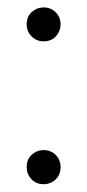

<svg xmlns="http://www.w3.org/2000/svg" viewBox="-20 -476 229 504"><path d="M94.5 -367.5Q76 -367.5 63 -380.5Q50 -393.5 50 -412Q50 -432.5 63.5 -444.5Q77 -456.5 94.5 -456.5Q113.5 -456.5 126.2 -443.8Q139 -431 139 -412Q139 -394.5 127 -381Q115 -367.5 94.5 -367.5ZM94.5 7.5Q74.5 7.5 62.2 -6Q50 -19.5 50 -37.5Q50 -58 63.5 -70Q77 -82 94.5 -82Q113.5 -82 126.2 -69.2Q139 -56.5 139 -37.5Q139 -17 125.8 -4.8Q112.5 7.5 94.5 7.5Z"/></svg>

Font: Acari Sans Neue
Style: Regular
Weight: 400
Designer: Alfredo Marco Pradil (font), Cristiano Sobral (main changes)
Foundry: Hanken Design Co. (font), Cristiano Sobral (main changes)
Version: Version 2.459;March 19, 2022;FontCreator 14.0.0.2808 64-bit;